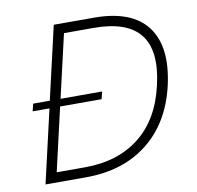

<svg xmlns="http://www.w3.org/2000/svg" viewBox="-78 -770 870 850"><g transform="rotate(-10 357.5 -345.0)"><path d="M398.4 -689.9Q567.9 -689.9 637.2 -598.1Q706.5 -506.3 667.5 -335.4Q629.9 -174.8 519 -87.4Q408.2 0 240.2 0H59.1L134.8 -328.6H59.1L67.4 -361.8H142.1L217.8 -689.9ZM621.1 -346.2Q690.9 -645.5 389.6 -645.5H255.9L190.4 -361.8H377.4L369.1 -328.6H182.6L117.2 -44.4H244.1Q392.1 -44.4 489.7 -121.1Q587.4 -197.8 621.1 -346.2Z"/></g></svg>

Font: HK Grotesk Light Legacy Italic
Style: Regular
Weight: 300
Italic angle: -13°
Designer: Alfredo Marco Pradil
Foundry: Hanken Design Co.
Version: Version 2.022;PS 002.022;hotconv 1.0.88;makeotf.lib2.5.64775